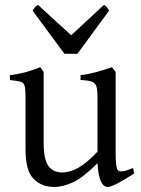

<svg xmlns="http://www.w3.org/2000/svg" viewBox="-20 -740 570 775"><path d="M373.5 -81.1Q317.9 -25.4 276.9 -5.4Q235.8 14.6 199.2 14.6Q147 14.6 115 -18.8Q83 -52.2 83 -136.2V-347.2Q83 -380.9 79.6 -393.1Q76.2 -405.3 64.7 -409.4Q53.2 -413.6 20 -417V-436.5Q54.2 -440.9 81.8 -448.2Q109.4 -455.6 142.6 -468.8L156.2 -449.7V-163.1Q156.2 -97.7 175 -70.8Q193.8 -43.9 231 -43.9Q263.2 -43.9 297.4 -63.5Q331.5 -83 373.5 -127.9V-347.2Q373.5 -377.9 368.9 -391.6Q364.3 -405.3 350.6 -410.4Q336.9 -415.5 305.2 -417V-436.5Q336.4 -440.4 366.5 -448.5Q396.5 -456.5 432.1 -468.8L446.8 -449.7V-124Q446.8 -91.8 449.2 -73.5Q451.7 -55.2 458 -50.8Q461.9 -48.3 468.8 -48.3Q485.8 -48.3 517.1 -62L522 -40Q483.9 -15.1 455.3 -0.2Q426.8 14.6 415 14.6Q378.9 14.6 373.5 -81.1ZM240.2 -522.9 111.3 -697.3Q112.8 -699.2 116.9 -705.3Q121.1 -711.4 124.5 -714.4Q127.9 -717.3 133.3 -720.2L267.6 -597.7L399.4 -720.2Q407.2 -716.3 410.4 -712.4Q413.6 -708.5 420.4 -697.3L292.5 -522.9Z"/></svg>

Font: David Libre
Style: Regular
Weight: 400
Version: Version 1.000